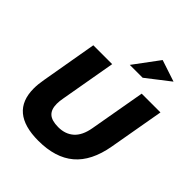

<svg xmlns="http://www.w3.org/2000/svg" viewBox="-260 -1117 1288 1288"><g transform="rotate(45 384.0 -473.5)"><path d="M53 -214Q53 13 323 13Q484 13 577 -65.5Q670 -144 699 -308L768 -701H590L520 -303Q506 -223 463 -184.5Q420 -146 353 -146Q291 -146 263 -171.5Q235 -197 235 -250Q235 -276 241 -307L310 -701H131L62 -303Q53 -254 53 -214ZM397 -781H519L684 -909L530 -960Z"/></g></svg>

Font: Geom ExtraBold
Style: Bold Italic
Weight: 800
Italic angle: -10°
Version: Version 1.102